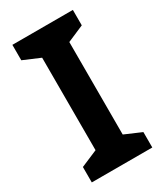

<svg xmlns="http://www.w3.org/2000/svg" viewBox="-180 -789 742 863"><g transform="rotate(-30 190.5 -357.0)"><path d="M347 0H33V-80L120 -117V-597L33 -634V-714H347V-634L261 -597V-117L347 -80Z"/></g></svg>

Font: Noto Sans UI
Style: Bold
Weight: 700
Designer: Monotype Design Team
Foundry: Monotype Imaging Inc.
Version: Version 1.901